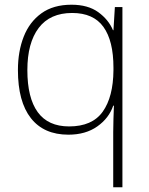

<svg xmlns="http://www.w3.org/2000/svg" viewBox="-20 -560 630 814"><path d="M460 0Q460 -23 461 -56Q462 -89 463 -112H460Q442 -59 392.5 -24Q343 11 270 11Q166 11 111 -59Q56 -129 56 -263Q56 -342 80.5 -404.5Q105 -467 155.5 -503.5Q206 -540 283 -540Q353 -540 396.5 -508.5Q440 -477 459 -432H461L467 -530H499V234H460ZM273 -24Q371 -24 415.5 -86.5Q460 -149 461 -262V-273Q461 -387 418.5 -446Q376 -505 286 -505Q192 -505 144 -441.5Q96 -378 96 -263Q96 -145 140 -84.5Q184 -24 273 -24Z"/></svg>

Font: Noto Sans Devanagari ExtraLight
Style: Regular
Weight: 200
Designer: Jelle Bosma - Monotype Design Team
Foundry: Monotype Imaging Inc.
Version: Version 2.004; ttfautohint (v1.8.4.7-5d5b)